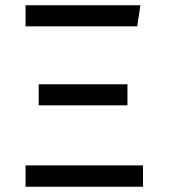

<svg xmlns="http://www.w3.org/2000/svg" viewBox="-20 -709 640 729"><path d="M513 -689H77V-609H501ZM464 -389H127V-309H464ZM523 -81H77V0H523Z"/></svg>

Font: FiraMono Nerd Font
Style: Regular
Weight: 400
Designer: Carrois Corporate & Edenspiekermann AG
Foundry: Carrois Corporate GbR & Edenspiekermann AG
Version: Version 003.206;Nerd Fonts 3.3.0